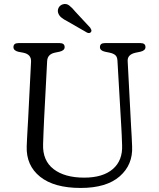

<svg xmlns="http://www.w3.org/2000/svg" viewBox="-20 -913 784 949"><path d="M579.5 -286.5 560.5 -613.5Q559.5 -632 550.2 -640.2Q541 -648.5 522.5 -652.5L498.5 -657.5Q474 -663 474 -680Q474 -700 498 -700H675Q699 -700 699 -680Q699 -663.5 674.5 -657.5L650.5 -652.5Q609.5 -643.5 611 -611.5L628 -287Q629.5 -262.5 630.8 -239Q632 -215.5 633 -190Q637.5 -99 571.8 -41.5Q506 16 379 16Q247.5 16 178.2 -39.5Q109 -95 112 -189.5Q112.5 -205.5 113.8 -230.2Q115 -255 116.5 -280Q118 -305 119 -322.5L133.5 -608.5Q135 -644.5 95 -652.5L71 -657Q46.5 -663 46.5 -680Q46.5 -700 71 -700H275Q299.5 -700 299.5 -680Q299.5 -663.5 274.5 -657.5L250.5 -652.5Q214.5 -644.5 213 -611L198 -324.5Q196 -287 195 -257Q194 -227 193 -200.5Q190 -119.5 244.8 -77.2Q299.5 -35 396 -35Q488.5 -35 537.8 -77.5Q587 -120 583.5 -196.5Q582.5 -228.5 581.5 -248.5Q580.5 -268.5 579.5 -286.5ZM353.5 -854 426 -776Q429.5 -770.5 431.5 -765Q433.5 -759.5 429.5 -754.5Q422.5 -746 410 -752L313.5 -807.5Q295.5 -816.5 283.8 -826Q272 -835.5 267.5 -849Q263.5 -862 269.5 -874.2Q275.5 -886.5 290 -891.5Q307.5 -897 322 -886Q336.5 -875 353.5 -854Z"/></svg>

Font: Fraunces 9pt S100 Light
Style: Regular
Weight: 300
Version: Version 1.000; ttfautohint (v1.8.3)